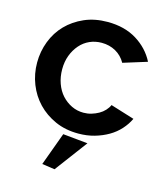

<svg xmlns="http://www.w3.org/2000/svg" viewBox="-110 -618 781 903"><g transform="rotate(15 280.5 -166.0)"><path d="M304 10Q241 10 191 -12.5Q141 -35 105.5 -72Q70 -109 50.5 -158.5Q31 -208 31 -263Q31 -317 50 -366.5Q69 -416 104.5 -452.5Q140 -489 190 -511Q240 -533 303 -533Q386 -533 445 -496.5Q504 -460 534 -401L418 -365Q400 -397 369.5 -414Q339 -431 301 -431Q270 -431 243 -419Q216 -407 196 -384Q176 -361 164.5 -330.5Q153 -300 153 -263Q153 -226 164.5 -194Q176 -162 196.5 -139.5Q217 -117 244 -104Q271 -91 302 -91Q322 -91 340.5 -96.5Q359 -102 375 -111Q391 -120 403 -133Q415 -146 421 -160L537 -124Q524 -96 501.5 -71Q479 -46 449 -28.5Q419 -11 382.5 -0.5Q346 10 304 10ZM178 192 237 31 358 43 240 201Z"/></g></svg>

Font: Rising Sun SemiBold
Style: Regular
Weight: 600
Designer: Matt McInerney, Pablo Impallari, Rodrigo Fuenzalida (Raleway font), Stephen Hutchings (Greek), Cristiano Sobral (main ch
Foundry: The Rising Sun Project Authors
Version: Version 4.327; ttfautohint (v1.8.4.7-5d5b-dirty)